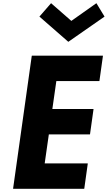

<svg xmlns="http://www.w3.org/2000/svg" viewBox="-20 -1176 675 1203"><path d="M180 -827 179 -826 62 6 63 7H507L508 6L530 -151L529 -152H260L286 -334H543L544 -335L566 -492L565 -493H308L333 -668H602L603 -669L625 -826L624 -827ZM227 -1072 408 -914 635 -1072 584 -1156 427 -1045 300 -1156Z"/></svg>

Font: Hussar Woodtype
Style: SeBdObl
Weight: 900
Foundry: Cannot Into Space Fonts
Version: Version 1.07